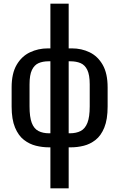

<svg xmlns="http://www.w3.org/2000/svg" viewBox="-20 -830 646 1040"><path d="M253 190V-32H243Q210 -32 175 -40.5Q140 -49 110 -72Q80 -95 61.5 -139Q43 -183 43 -253V-357Q43 -432 70 -478.5Q97 -525 142 -546.5Q187 -568 240 -568H253V-810H352V-568H369Q422 -568 466 -546.5Q510 -525 536.5 -478.5Q563 -432 563 -357V-253Q563 -183 545 -139Q527 -95 497.5 -72Q468 -49 433.5 -40.5Q399 -32 366 -32H352V190ZM246 -108H253V-498H243Q212 -498 189 -488Q166 -478 153 -451Q140 -424 140 -373V-254Q140 -196 152 -164.5Q164 -133 188 -120.5Q212 -108 246 -108ZM352 -108H358Q393 -108 417 -120.5Q441 -133 453.5 -164.5Q466 -196 466 -254V-373Q466 -424 453 -451Q440 -478 416.5 -488Q393 -498 361 -498H352Z"/></svg>

Font: Oswald
Style: Regular
Weight: 400
Designer: Vernon Adams
Foundry: Vernon Adams
Version: Version 4.103; ttfautohint (v1.8.3)